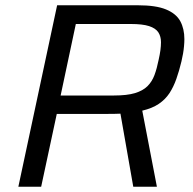

<svg xmlns="http://www.w3.org/2000/svg" viewBox="-20 -708 732 728"><path d="M49.6 0 196.6 -688H503Q571.6 -688 609.8 -672.1Q648 -656.3 663.6 -627.6Q679.1 -598.9 679.1 -559.6Q679.1 -547.6 677.8 -533.5Q676.6 -519.5 674.1 -504.9Q671.6 -490.3 668 -475.2Q659.5 -439.4 648.8 -409.2Q638.2 -378.9 622.7 -355Q607.1 -331.2 582.3 -314.3Q557.4 -297.4 519.4 -288.4L574.9 0H485.3L436.7 -277Q425.4 -276.5 413.2 -276.3Q401.1 -276.1 388.2 -276.1H195.3L136.1 0ZM209.9 -345.9H412.4Q461.4 -345.9 491.6 -354.9Q521.7 -364 539 -381.1Q556.3 -398.2 565.7 -423.3Q575 -448.5 581.5 -481.2Q585.9 -500.5 588.2 -517.3Q590.4 -534.1 590.4 -547.8Q590.4 -570 580.3 -585.5Q570.1 -600.9 545.3 -609Q520.5 -617 476.8 -617H267.5Z"/></svg>

Font: Saira Thin
Style: Italic
Weight: 100
Italic angle: -12°
Designer: Hector Gatti with collaboration of the Omnibus-Type team
Foundry: Omnibus-Type
Version: Version 1.101